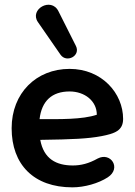

<svg xmlns="http://www.w3.org/2000/svg" viewBox="-20 -795 579 825"><path d="M291 10C343 10 403 -7 443 -33C503 -72 456 -143 400 -114C361 -92 327 -84 293 -84C222 -84 168 -112 153 -194C294 -196 357 -199 416 -210C472 -221 509 -233 509 -284C509 -394 418 -499 279 -499C136 -499 30 -395 30 -244C30 -88 125 10 291 10ZM143 -700 240 -560C266 -523 328 -555 306 -598L231 -747C200 -809 105 -755 143 -700ZM150 -283C159 -361 203 -402 279 -402C344 -402 396 -361 396 -302C334 -281 237 -283 150 -283Z"/></svg>

Font: SN Pro SemiBold
Style: Regular
Weight: 600
Designer: Tobias Whetton
Foundry: Supernotes
Version: Version 1.003;Glyphs 3.3 (3324)